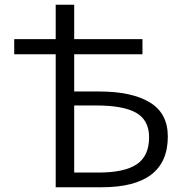

<svg xmlns="http://www.w3.org/2000/svg" viewBox="-20 -790 789 810"><path d="M215 -561H40V-625H215V-770H293V-625H581V-561H293V-404H399Q536 -404 612 -358Q688 -312 688 -214Q688 0 409 0H215ZM609 -211Q609 -282 555.5 -313.5Q502 -345 386 -345H293V-62H395Q505 -62 557 -97Q609 -132 609 -211Z"/></svg>

Font: Nebula Sans Book
Style: Regular
Weight: 400
Designer: Paul D. Hunt for Adobe (as Source Sans)
Foundry: Nebula Entertainment & Broadcasting LLC
Version: Version 1.010